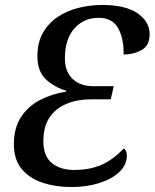

<svg xmlns="http://www.w3.org/2000/svg" viewBox="-20 -744 624 775"><path d="M267 11Q205 11 152 -6.5Q99 -24 67.5 -62Q36 -100 36 -162Q36 -227 64.5 -271Q93 -315 141 -340Q189 -365 246 -374L247 -378Q199 -392 165 -424Q131 -456 131 -517Q131 -573 153.5 -612Q176 -651 213.5 -676Q251 -701 297.5 -712.5Q344 -724 393 -724Q486 -724 535 -690.5Q584 -657 584 -606Q584 -560 551.5 -542Q519 -524 479 -524Q480 -588 457 -630Q434 -672 378 -672Q318 -672 280 -629Q242 -586 242 -508Q242 -455 273 -425.5Q304 -396 358 -396H439L427 -343H346Q292 -343 248.5 -325Q205 -307 180 -270Q155 -233 155 -174Q155 -114 189 -86Q223 -58 279 -58Q341 -58 388 -78Q435 -98 480 -145Q492 -137 492 -116Q492 -79 462.5 -50.5Q433 -22 382 -5.5Q331 11 267 11Z"/></svg>

Font: Noto Serif SemiCondensed Medium
Style: Italic
Weight: 500
Width: 4
Italic angle: -12°
Designer: Monotype Design Team
Foundry: Monotype Imaging Inc.
Version: Version 2.013